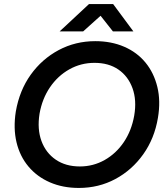

<svg xmlns="http://www.w3.org/2000/svg" viewBox="-20 -915 824 947"><path d="M369 12Q290 12 226.5 -15.5Q163 -43 120.5 -93.5Q78 -144 61.5 -213Q45 -282 58 -365Q76 -469 131.5 -546.5Q187 -624 269.5 -668Q352 -712 450 -712Q529 -712 592.5 -684.5Q656 -657 697.5 -606.5Q739 -556 756 -486.5Q773 -417 759 -334Q742 -232 686.5 -154Q631 -76 549 -32Q467 12 369 12ZM374 -94Q440 -94 496.5 -126Q553 -158 591 -214.5Q629 -271 642 -345Q655 -421 633.5 -480Q612 -539 564 -572Q516 -605 446 -605Q379 -605 322 -573Q265 -541 226.5 -484.5Q188 -428 175 -354Q163 -278 184.5 -219.5Q206 -161 255 -127.5Q304 -94 374 -94ZM274 -760 419 -895H537V-892L390 -760ZM537 -760 432 -893 433 -895H538L638 -760Z"/></svg>

Font: Figtree SemiBold
Style: Italic
Weight: 600
Italic angle: -9.5°
Foundry: Erik Kennedy
Version: Version 2.001;gftools[0.9.30]